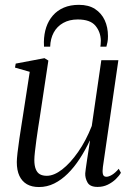

<svg xmlns="http://www.w3.org/2000/svg" viewBox="-20 -763 552 794"><path d="M141 10.5Q111.5 10.5 91.2 -1.2Q71 -13 60.2 -35.8Q49.5 -58.5 49.5 -93Q49.5 -105 52.5 -131.8Q55.5 -158.5 60.2 -189.8Q65 -221 69 -247Q73 -273 74.5 -282L103 -466L42 -483.5L45 -500L164 -522.5L180 -512.5L144 -274Q141.5 -259 137.8 -234.8Q134 -210.5 130.5 -184.5Q127 -158.5 124.5 -136Q122 -113.5 122 -101.5Q122 -78.5 127.8 -63.8Q133.5 -49 144.8 -42.5Q156 -36 173.5 -36Q203 -36 236.8 -62Q270.5 -88 303 -134.5Q335.5 -181 359.5 -242L399 -514H469.5L405.5 -72.5Q403 -54.5 405.5 -43.2Q408 -32 420 -32Q430 -32 443.2 -40Q456.5 -48 471 -65L480 -48.5Q473 -36 458.8 -22.2Q444.5 -8.5 425.5 0.8Q406.5 10 383.5 10Q352 10 341.8 -8.5Q331.5 -27 332.5 -46.5Q332.5 -50 334.8 -65.8Q337 -81.5 340.2 -103.2Q343.5 -125 346.8 -146Q350 -167 352 -181H351Q332 -140.5 309.2 -105.8Q286.5 -71 260.2 -45Q234 -19 204.2 -4.2Q174.5 10.5 141 10.5ZM162 -570Q162 -574.5 161.8 -578.5Q161.5 -582.5 161.5 -589.5Q162 -622.5 171.2 -650.2Q180.5 -678 198.8 -699Q217 -720 244 -731.5Q271 -743 306.5 -743Q346.5 -743 373 -725.8Q399.5 -708.5 413 -679.5Q426.5 -650.5 426.5 -613.5Q426.5 -599 424.5 -589Q422.5 -579 420 -570H395Q395.5 -573.5 396.2 -578.5Q397 -583.5 397 -595.5Q396 -631 374.5 -656.8Q353 -682.5 301.5 -682.5Q267 -682.5 241.5 -668.2Q216 -654 202.2 -628.5Q188.5 -603 187.5 -570Z"/></svg>

Font: Merriweather 120pt Light
Style: Italic
Weight: 300
Italic angle: -7.8°
Version: Version 2.101